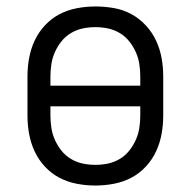

<svg xmlns="http://www.w3.org/2000/svg" viewBox="-20 -562 590 594"><path d="M275 12Q246 12 217.5 6.5Q189 1 164 -12Q139 -25 119 -46.5Q99 -68 87 -94Q75 -120 70 -148Q65 -176 65 -205V-325Q65 -354 70 -382Q75 -410 87 -436Q99 -462 119 -483.5Q139 -505 164 -518Q189 -531 217.5 -536.5Q246 -542 275 -542Q304 -542 332.5 -537Q361 -532 386 -518.5Q411 -505 431 -483.5Q451 -462 463 -436Q475 -410 480 -382Q485 -354 485 -325V-205Q485 -176 480 -148Q475 -120 463 -94Q451 -68 431 -46.5Q411 -25 386 -12Q361 1 332.5 6.5Q304 12 275 12ZM136 -297H414V-325Q414 -345 411 -364Q408 -383 400 -401Q392 -419 379.5 -434.5Q367 -450 350 -460Q333 -470 314 -474Q295 -478 275 -478Q255 -478 236 -474Q217 -470 200 -460Q183 -450 170.5 -434.5Q158 -419 150 -401Q142 -383 139 -364Q136 -345 136 -325ZM275 -52Q295 -52 314 -56Q333 -60 350 -70Q367 -80 379.5 -95.5Q392 -111 400 -129Q408 -147 411 -166Q414 -185 414 -205V-233H136V-205Q136 -185 139 -166Q142 -147 150 -129Q158 -111 170.5 -95.5Q183 -80 200 -70Q217 -60 236 -56Q255 -52 275 -52Z"/></svg>

Font: Lode Term
Style: Regular
Weight: 400
Monospace: yes
Designer: Belleve Invis
Foundry: Belleve Invis
Version: Version 29.2.0